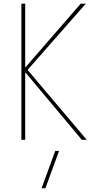

<svg xmlns="http://www.w3.org/2000/svg" viewBox="-20 -750 540 1030"><path d="M117.2 -389.6 413.1 -730.5H440.4L127.9 -375L445.3 0H418.9L117.2 -360.4H115.2V0H94.7V-730.5H115.2V-389.6ZM276.4 59.6H296.9L223.6 259.8H203.1Z"/></svg>

Font: Mgen+ 1mn thin
Style: Regular
Weight: 100
Designer: [Source Han Sans]
Ryoko NISHIZUKA  (kana & ideographs); Paul D. Hunt (Latin, Greek & Cyrillic); Wenlong ZHANG  (bopomofo
Version: Version 1.059.20150602